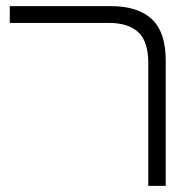

<svg xmlns="http://www.w3.org/2000/svg" viewBox="-20 -608 638 628"><path d="M465 0V-401Q465 -473 432 -503Q399 -533 337 -533H12V-588H342Q431 -588 476.5 -545.5Q522 -503 522 -411V0Z"/></svg>

Font: Noto Sans Hebrew SemiCondensed Light
Style: Regular
Weight: 300
Width: 4
Designer: Monotype Design Team
Foundry: Monotype Imaging Inc.
Version: Version 2.003